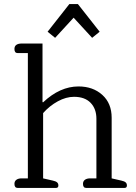

<svg xmlns="http://www.w3.org/2000/svg" viewBox="-20 -924 667 944"><path d="M214 -768 321 -904H363L470 -768L433 -738L342 -837L251 -738ZM51 -20Q51 -33 60.5 -40Q70 -47 86 -47H117V-663H67Q51 -663 51 -683Q51 -697 60.5 -703.5Q70 -710 86 -710H189V-422L192 -421Q275 -499 366 -499Q437 -499 483 -457.5Q529 -416 529 -345V-47L577 -36Q591 -33 597.5 -27.5Q604 -22 604 -12Q604 0 592 0H404Q388 0 388 -20Q388 -33 397.5 -40Q407 -47 423 -47H454V-340Q454 -389 425.5 -418.5Q397 -448 344 -448Q305 -448 264.5 -426Q224 -404 192 -368V-47L240 -36Q254 -33 260.5 -27.5Q267 -22 267 -12Q267 0 255 0H67Q51 0 51 -20Z"/></svg>

Font: Maitree
Style: Regular
Weight: 400
Designer: CadsonDemak Team
Foundry: CadsonDemak
Version: Version 1.001